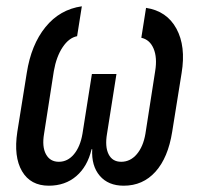

<svg xmlns="http://www.w3.org/2000/svg" viewBox="-20 -580 640 610"><path d="M135 10Q77 10 50 -36Q23 -82 35 -161L65 -348Q79 -438 124.5 -494Q170 -550 240 -560L225 -465Q199 -460 179 -430Q159 -400 151 -354L120 -155Q113 -114 126 -90Q139 -66 167 -66Q195 -66 215 -90Q235 -114 242 -155L272 -345H350L320 -155Q313 -114 325 -90Q337 -66 365 -66Q394 -66 414.5 -90Q435 -114 442 -155L473 -354Q480 -397 468 -425.5Q456 -454 429 -460L444 -555Q510 -545 540.5 -489Q571 -433 557 -348L527 -161Q514 -79 474 -34.5Q434 10 373 10Q324 10 297 -21.5Q270 -53 273 -106H271Q258 -51 222.5 -20.5Q187 10 135 10Z"/></svg>

Font: JetBrains Mono NL
Style: Italic
Weight: 400
Italic angle: -9°
Monospace: yes
Designer: Philipp Nurullin, Konstantin Bulenkov
Foundry: JetBrains
Version: Version 2.305; ttfautohint (v1.8.4.7-5d5b)